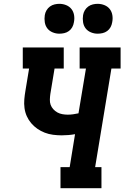

<svg xmlns="http://www.w3.org/2000/svg" viewBox="-20 -983 650 1003"><path d="M296 0V-110H344L372 -282Q355 -279 337.5 -277.5Q320 -276 302 -276Q280 -276 257 -279Q234 -282 213.5 -290Q193 -298 175 -310.5Q157 -323 143 -339.5Q129 -356 120 -376Q111 -396 108 -418.5Q105 -441 107 -464Q109 -487 113 -510L132 -625H99V-735H313V-625H265L243 -492Q241 -478 240.5 -463Q240 -448 244.5 -435.5Q249 -423 258.5 -412.5Q268 -402 280 -395.5Q292 -389 306 -386.5Q320 -384 334 -384Q348 -384 362 -386Q376 -388 390 -391L429 -625H396V-735H610V-625H562L477 -110H510V0ZM490 -807Q472 -807 455 -814Q438 -821 427.5 -834.5Q417 -848 414 -866.5Q411 -885 414 -904Q416 -917 423 -929Q430 -941 441 -949Q452 -957 465 -960Q478 -963 490 -963Q509 -963 526 -956Q543 -949 553.5 -935.5Q564 -922 567 -903.5Q570 -885 566 -866Q564 -853 557.5 -841Q551 -829 540 -821Q529 -813 516 -810Q503 -807 490 -807ZM290 -807Q272 -807 255 -814Q238 -821 227.5 -834.5Q217 -848 214 -866.5Q211 -885 214 -904Q216 -917 223 -929Q230 -941 241 -949Q252 -957 265 -960Q278 -963 290 -963Q309 -963 326 -956Q343 -949 353.5 -935.5Q364 -922 367 -903.5Q370 -885 366 -866Q364 -853 357.5 -841Q351 -829 340 -821Q329 -813 316 -810Q303 -807 290 -807Z"/></svg>

Font: Iosevka Curly Slab XBdExObl
Style: Regular
Weight: 800
Width: 7
Italic angle: -9°
Monospace: yes
Designer: Belleve Invis
Foundry: Belleve Invis
Version: Version 11.1.0; ttfautohint (v1.8.3)